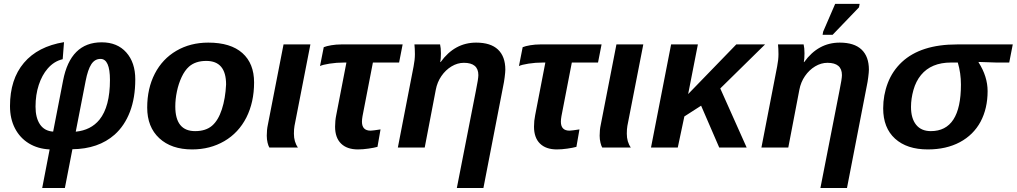

<svg xmlns="http://www.w3.org/2000/svg" viewBox="-20 -756 5210 984"><path d="M501 -539.1Q581.1 -539.1 627.2 -487.3Q673.3 -435.5 673.3 -349.1Q673.3 -254.9 646 -183.3Q618.7 -111.8 567.4 -65.9Q484.4 7.3 351.1 8.8L312.5 207.5H196.3L234.4 9.8Q173.8 6.8 127.9 -21.2Q82 -49.3 56.6 -98.4Q31.2 -147.5 31.2 -212.4Q31.2 -349.6 102.5 -433.8Q173.8 -518.1 308.1 -540L301.3 -452.6Q256.8 -442.4 224.1 -404.3Q195.3 -371.1 178.7 -320.8Q162.1 -270.5 162.1 -209.5Q162.1 -151.9 185.1 -118.2Q208 -84.5 252.4 -81.5L303.2 -342.8Q340.8 -539.1 501 -539.1ZM495.1 -454.1Q465.8 -454.1 448 -426.8Q430.2 -399.4 418.9 -341.3L368.2 -81.1Q445.8 -88.9 489.7 -142.6Q543.5 -209.5 543.5 -346.2Q543.5 -454.1 495.1 -454.1Z M1282.2 -333.5Q1282.2 -232.4 1242.7 -153.8Q1202.6 -75.2 1129.6 -32.7Q1056.6 9.8 964.8 9.8Q858.4 9.8 796.4 -47.6Q734.4 -105 734.4 -204.6Q734.4 -302.7 773.4 -378.4Q812.5 -454.1 884 -495.8Q955.6 -537.6 1047.4 -537.6Q1162.1 -537.6 1222.2 -484.1Q1282.2 -430.7 1282.2 -333.5ZM1138.7 -323.2Q1138.7 -443.8 1037.1 -443.8Q981.9 -443.8 948.7 -414.6Q926.8 -395 910.9 -361.1Q895 -327.1 886.7 -287.4Q878.4 -247.6 878.4 -210.4Q878.4 -84 980 -84Q1034.7 -84 1066.9 -111.8Q1098.6 -139.2 1116.9 -195.3Q1135.3 -251.5 1138.7 -323.2Z M1486.3 -70.8Q1486.3 -28.8 1506.8 0H1360.4Q1355.5 -7.8 1351.3 -24.7Q1347.2 -41.5 1347.2 -60.5Q1347.2 -90.8 1352.5 -115.2L1433.1 -528.3H1570.8L1489.3 -110.8Q1486.3 -94.2 1486.3 -70.8Z M1744.1 -435.5Q1704.6 -435.5 1669.2 -429.9Q1633.8 -424.3 1620.1 -417.5L1639.2 -514.2Q1653.3 -520 1678.2 -524.2Q1703.1 -528.3 1728.5 -528.3H2043.5L2025.4 -435.5H1891.1L1837.9 -160.6Q1835 -144.5 1835 -132.3Q1835 -86.4 1879.4 -86.4Q1886.2 -86.4 1897.7 -88.1Q1909.2 -89.8 1930.2 -92.8L1914.6 -3.4Q1897 1.5 1868.2 5.6Q1839.4 9.8 1814.5 9.8Q1758.3 9.8 1727.8 -20.3Q1697.3 -50.3 1697.3 -106.9Q1697.3 -137.2 1703.1 -165.5L1755.4 -435.5Z M2569.8 -398.9Q2569.8 -386.7 2566.4 -360.1Q2563 -333.5 2559.6 -318.8L2457.5 207.5H2321.3L2418.9 -290.5Q2431.6 -352.5 2431.6 -371.1Q2431.6 -434.1 2357.4 -434.1Q2324.7 -434.1 2294.2 -415.8Q2263.7 -397.5 2242.2 -366.2Q2220.7 -335 2213.4 -295.9L2156.7 0H2019L2099.6 -415.5Q2106.4 -449.7 2106.4 -478.5Q2106.4 -493.2 2105.7 -505.6Q2105 -518.1 2104 -528.3H2235.4Q2239.7 -510.3 2239.7 -482.9Q2239.7 -453.6 2236.3 -438H2238.3Q2310.1 -537.6 2420.4 -537.6Q2494.6 -537.6 2532.2 -502Q2569.8 -466.3 2569.8 -398.9Z M2763.7 -435.5Q2724.1 -435.5 2688.7 -429.9Q2653.3 -424.3 2639.6 -417.5L2658.7 -514.2Q2672.9 -520 2697.8 -524.2Q2722.7 -528.3 2748 -528.3H3063L3044.9 -435.5H2910.6L2857.4 -160.6Q2854.5 -144.5 2854.5 -132.3Q2854.5 -86.4 2898.9 -86.4Q2905.8 -86.4 2917.2 -88.1Q2928.7 -89.8 2949.7 -92.8L2934.1 -3.4Q2916.5 1.5 2887.7 5.6Q2858.9 9.8 2834 9.8Q2777.8 9.8 2747.3 -20.3Q2716.8 -50.3 2716.8 -106.9Q2716.8 -137.2 2722.7 -165.5L2774.9 -435.5Z M3192.4 -70.8Q3192.4 -28.8 3212.9 0H3066.4Q3061.5 -7.8 3057.4 -24.7Q3053.2 -41.5 3053.2 -60.5Q3053.2 -90.8 3058.6 -115.2L3139.2 -528.3H3276.9L3195.3 -110.8Q3192.4 -94.2 3192.4 -70.8Z M3487.3 -159.2 3453.6 0H3316.4L3419.4 -528.3H3556.6L3506.8 -273.9L3599.1 -369.1L3753.4 -528.3H3900.9L3671.4 -302.7L3806.6 0H3666L3573.2 -214.4Z M4433.1 -398.9Q4433.1 -386.7 4429.7 -360.1Q4426.3 -333.5 4422.9 -318.8L4320.8 207.5H4184.6L4282.2 -290.5Q4294.9 -352.5 4294.9 -371.1Q4294.9 -434.1 4220.7 -434.1Q4188 -434.1 4157.5 -415.8Q4127 -397.5 4105.5 -366.2Q4084 -335 4076.7 -295.9L4020 0H3882.3L3962.9 -415.5Q3969.7 -449.7 3969.7 -478.5Q3969.7 -493.2 3969 -505.6Q3968.3 -518.1 3967.3 -528.3H4098.6Q4103 -510.3 4103 -482.9Q4103 -453.6 4099.6 -438H4101.6Q4173.3 -537.6 4283.7 -537.6Q4357.9 -537.6 4395.5 -502Q4433.1 -466.3 4433.1 -398.9ZM4382.3 -718.3 4247.1 -577.6H4195.8L4198.7 -593.8L4260.3 -736.3H4385.7Z M4734.9 9.8Q4627.9 9.8 4567.1 -45.4Q4506.3 -100.6 4506.3 -200.7Q4506.3 -268.6 4530 -330.6Q4553.7 -392.6 4602.1 -438Q4699.2 -528.3 4884.3 -528.3H5170.4L5152.3 -435.5H5086.9L4995.6 -438.5L4995.1 -436.5Q5041.5 -363.8 5041.5 -289.1Q5041.5 -200.2 5005.4 -132.3Q4968.8 -64.5 4899.2 -27.3Q4829.6 9.8 4734.9 9.8ZM4750.5 -84Q4904.8 -84 4904.8 -322.3Q4904.8 -381.3 4888.7 -435.5H4854Q4752.9 -435.5 4700.2 -371.6Q4673.8 -339.4 4661.4 -294.9Q4648.9 -250.5 4648.9 -208Q4648.9 -149.4 4675 -116.7Q4701.2 -84 4750.5 -84Z"/></svg>

Font: Arimo
Style: Bold Italic
Weight: 700
Italic angle: -12°
Designer: Steve Matteson
Foundry: Monotype Imaging Inc.
Version: Version 1.33